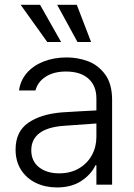

<svg xmlns="http://www.w3.org/2000/svg" viewBox="-20 -781 566 812"><path d="M241.2 -305.7Q275.4 -308.1 317.1 -310.3Q358.9 -312.5 387.7 -314V-364.3Q387.7 -418 354.2 -448.2Q320.8 -478.5 258.8 -478.5Q207.5 -478.5 173.6 -456.8Q139.6 -435.1 129.9 -398.4H60.5Q65.9 -439.9 93 -471.7Q120.1 -503.4 164.1 -520.8Q208 -538.1 262.7 -538.1Q308.6 -538.1 351.8 -522.2Q395 -506.3 424.6 -466.3Q454.1 -426.3 454.1 -358.4V0H387.7V-82H383.8Q365.2 -43 323.7 -15.6Q282.2 11.7 220.7 11.7Q171.9 11.7 132.1 -7.3Q92.3 -26.4 69.1 -62.5Q45.9 -98.6 45.9 -148.4Q45.9 -224.1 98.9 -261.2Q151.9 -298.3 241.2 -305.7ZM230.5 -47.9Q277.8 -47.9 313.5 -68.6Q349.1 -89.4 368.4 -124.5Q387.7 -159.7 387.7 -202.1V-258.8L251 -249Q181.2 -244.1 146.7 -217.8Q112.3 -191.4 112.3 -145.5Q112.3 -99.6 145 -73.7Q177.7 -47.9 230.5 -47.9ZM67.4 -760.7H149.4L238.3 -603.5H179.7ZM221.7 -760.7H304.7L365.2 -603.5H307.6Z"/></svg>

Font: Pretendard GOV Light
Style: Regular
Weight: 300
Designer: Base glyphs from Inter by Rasmus Andersson; Hangeul glyphs from Noto Sans CJK(Source Han Sans) by Jang Soo-young and Kan
Foundry: Kil Hyung-jin
Version: Version 1.309